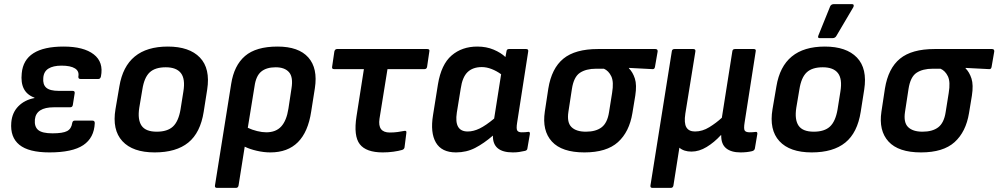

<svg xmlns="http://www.w3.org/2000/svg" viewBox="-20 -731 4867 936"><path d="M221 12Q120 12 74.5 -25Q29 -62 35 -134Q39 -182 69.5 -213Q100 -244 148 -253V-255Q76 -281 86 -374Q98 -504 290 -504Q388 -504 437 -466Q486 -428 472 -358Q469 -346 460 -346H372Q361 -346 362 -358Q367 -384 345.5 -397.5Q324 -411 280 -411Q239 -411 216 -396.5Q193 -382 191 -351Q188 -319 205.5 -303.5Q223 -288 267 -288H334Q346 -288 344 -276L335 -219Q333 -208 322 -208H243Q156 -208 150 -148Q147 -113 166.5 -97Q186 -81 236 -81Q286 -81 307 -92Q328 -103 332 -131Q334 -143 344 -143H431Q442 -143 442 -131Q439 -59 386 -23.5Q333 12 221 12Z M734 12Q627 12 576.5 -43Q526 -98 543 -199L562 -310Q594 -504 798 -504Q903 -504 954.5 -450.5Q1006 -397 990 -294L973 -186Q957 -84 898 -36Q839 12 734 12ZM744 -89Q796 -89 823 -114Q850 -139 860 -197L874 -285Q884 -346 862 -374.5Q840 -403 788 -403Q736 -403 709.5 -378Q683 -353 674 -295L659 -206Q650 -148 670 -118.5Q690 -89 744 -89Z M1038 185Q1026 185 1028 173L1107 -322Q1121 -412 1174.5 -458Q1228 -504 1333 -504Q1436 -504 1483 -451Q1530 -398 1515 -301L1497 -187Q1467 12 1298 12Q1266 12 1231.5 4Q1197 -4 1173 -16L1143 173Q1141 185 1130 185ZM1221 -311 1188 -108Q1209 -98 1233.5 -92Q1258 -86 1278 -86Q1325 -86 1351 -114.5Q1377 -143 1386 -201L1401 -300Q1410 -355 1389 -379Q1368 -403 1324 -403Q1279 -403 1253.5 -382Q1228 -361 1221 -311Z M1846 12Q1765 12 1734 -28Q1703 -68 1718 -164L1754 -394H1609Q1597 -394 1599 -405L1610 -480Q1613 -492 1623 -492H2063Q2076 -492 2073 -480L2062 -405Q2060 -394 2049 -394H1869L1830 -152Q1820 -85 1880 -85Q1901 -85 1919 -87.5Q1937 -90 1952 -93Q1963 -95 1961 -83L1952 -12Q1950 -3 1940 0Q1923 5 1898 8.5Q1873 12 1846 12Z M2203 12Q2133 12 2105 -36Q2077 -84 2091 -170L2115 -320Q2131 -417 2181.5 -460.5Q2232 -504 2307 -504Q2351 -504 2386.5 -489Q2422 -474 2444 -453L2449 -480Q2450 -492 2461 -492H2545Q2557 -492 2555 -480L2501 -133Q2496 -102 2502 -94Q2508 -86 2523 -86Q2532 -86 2540 -86.5Q2548 -87 2554 -88Q2565 -90 2563 -77L2551 -7Q2550 3 2537 5Q2524 8 2510.5 10Q2497 12 2480 12Q2381 12 2383 -70Q2339 -32 2296.5 -10Q2254 12 2203 12ZM2207 -182Q2193 -90 2260 -90Q2288 -90 2318 -104.5Q2348 -119 2389 -153L2423 -369Q2401 -385 2376.5 -394.5Q2352 -404 2329 -404Q2285 -404 2259.5 -379.5Q2234 -355 2226 -299Z M2829 12Q2719 12 2670.5 -41Q2622 -94 2636 -187L2653 -299Q2669 -398 2726.5 -445Q2784 -492 2895 -492H3175Q3187 -492 3186 -480L3173 -405Q3171 -393 3161 -394L3046 -400V-398Q3065 -379 3075 -348Q3085 -317 3077 -265L3063 -180Q3048 -88 2992.5 -38Q2937 12 2829 12ZM2836 -89Q2885 -89 2913 -110.5Q2941 -132 2949 -184L2964 -278Q2973 -332 2960 -359Q2947 -386 2924 -396H2886Q2837 -396 2807 -376Q2777 -356 2768 -297L2751 -186Q2743 -134 2766 -111.5Q2789 -89 2836 -89Z M3161 185Q3149 185 3151 173L3255 -480Q3256 -492 3268 -492H3360Q3372 -492 3370 -480L3321 -177Q3314 -131 3326 -110.5Q3338 -90 3368 -90Q3404 -90 3438 -111Q3472 -132 3499 -157L3550 -480Q3551 -492 3563 -492H3655Q3667 -492 3664 -480L3610 -134Q3605 -103 3610.5 -94.5Q3616 -86 3635 -86Q3642 -86 3649.5 -86.5Q3657 -87 3664 -88Q3673 -89 3672 -78L3660 -7Q3658 3 3646 6Q3621 12 3590 12Q3544 12 3519.5 -8.5Q3495 -29 3496 -72H3494Q3462 -37 3425 -14.5Q3388 8 3351 8Q3314 8 3292 -11L3263 173Q3261 185 3250 185Z M3937 12Q3830 12 3779.5 -43Q3729 -98 3746 -199L3765 -310Q3797 -504 4001 -504Q4106 -504 4157.5 -450.5Q4209 -397 4193 -294L4176 -186Q4160 -84 4101 -36Q4042 12 3937 12ZM3947 -89Q3999 -89 4026 -114Q4053 -139 4063 -197L4077 -285Q4087 -346 4065 -374.5Q4043 -403 3991 -403Q3939 -403 3912.5 -378Q3886 -353 3877 -295L3862 -206Q3853 -148 3873 -118.5Q3893 -89 3947 -89ZM3976 -545Q3964 -545 3970 -559L4027 -700Q4032 -711 4046 -711H4133Q4140 -711 4141.5 -706.5Q4143 -702 4140 -696L4058 -557Q4052 -545 4038 -545Z M4470 12Q4360 12 4311.5 -41Q4263 -94 4277 -187L4294 -299Q4310 -398 4367.5 -445Q4425 -492 4536 -492H4816Q4828 -492 4827 -480L4814 -405Q4812 -393 4802 -394L4687 -400V-398Q4706 -379 4716 -348Q4726 -317 4718 -265L4704 -180Q4689 -88 4633.5 -38Q4578 12 4470 12ZM4477 -89Q4526 -89 4554 -110.5Q4582 -132 4590 -184L4605 -278Q4614 -332 4601 -359Q4588 -386 4565 -396H4527Q4478 -396 4448 -376Q4418 -356 4409 -297L4392 -186Q4384 -134 4407 -111.5Q4430 -89 4477 -89Z"/></svg>

Font: Sofia Sans
Style: Bold Italic
Weight: 700
Italic angle: -9°
Designer: Botio Nikoltchev, Ani Petrova
Foundry: lettersoup
Version: Version 4.101; ttfautohint (v1.8.4.7-5d5b)